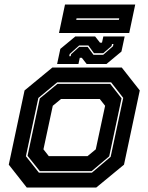

<svg xmlns="http://www.w3.org/2000/svg" viewBox="-20 -844 668 864"><path d="M100.5 0 19.5 -103 90.5 -437 215.5 -540H528L609 -437L538 -103L413 0ZM155 -67H393.5L478 -138.5L534.5 -403.5L480 -473.5H237.5L152.5 -403L96.5 -141ZM159 -74 104 -143 159 -401 238.5 -466.5H476L527 -401.5L471.5 -140.5L392.5 -74ZM199.5 -141.5H374L411 -172L453 -368L429 -398.5H254.5L217.5 -368L175.5 -172ZM237 -556 251.5 -624 319 -680H408L430 -652H439L445 -680H541L526.5 -612L459 -556H370L348 -584H339L333 -556ZM291.5 -591H298L300 -600L336.5 -633H374.5L400.5 -597.5H444.5L488.5 -636L490.5 -646H484L482 -637L444.5 -604.5H403L377.5 -639.5H336.5L293.5 -601ZM245.5 -695.5 272.5 -823.5H588.5L561.5 -695.5ZM323 -754.5H515L516.5 -761.5H324.5Z"/></svg>

Font: Tourney Thin ExtraBold
Style: Italic
Weight: 800
Italic angle: -12°
Version: Version 1.015